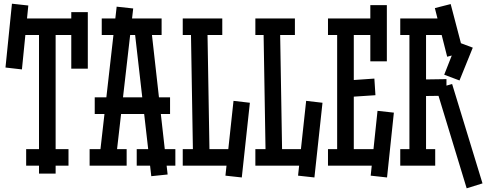

<svg xmlns="http://www.w3.org/2000/svg" viewBox="-20 -900 2641 1043"><path d="M191.9 43V-765.1H282.2V43ZM122.1 -89.8H352.1V0H122.1ZM75.2 -799.8H430.2V-710H75.2ZM367.2 -526.9V-834H457V-526.9ZM9.8 -533.2 44.9 -879.9 133.8 -870.1 99.1 -522.9Z M494.6 -371.1H903.8V-280.8H494.6ZM520 -39.1 613.8 -863.8 703.6 -854 608.9 -28.8ZM890.6 47.9 801.8 57.1 706.5 -775.9 796.9 -786.1ZM532.7 -799.8H857.9V-710H532.7ZM466.8 -89.8H668V0H466.8ZM722.7 -89.8H932.6V0H722.7Z M1028.8 -34.2 1016.6 -764.2 1106.4 -766.1 1118.7 -36.1ZM972.7 -89.8H1262.7V0H972.7ZM972.7 -799.8H1187.5V-710H972.7ZM1204.6 54.2 1248.5 -352.1 1337.4 -341.8 1293.5 64Z M1423.3 -34.2 1411.1 -764.2 1501 -766.1 1513.2 -36.1ZM1367.2 -89.8H1657.2V0H1367.2ZM1367.2 -799.8H1582V-710H1367.2ZM1599.1 54.2 1643.1 -352.1 1731.9 -341.8 1688 64Z M1811.5 -35.2V-765.1H1901.9V-35.2ZM1761.7 -89.8H2051.8V0H1761.7ZM1761.7 -799.8H2045.9V-710H1761.7ZM1991.7 -566.9V-872.1H2081.5V-566.9ZM1993.7 54.2 2030.8 -297.9 2119.6 -288.1 2082.5 64ZM1851.6 -461.9 2013.7 -473.1 2019.5 -382.8 1857.9 -372.1Z M2204.1 -35.2V-765.1H2294.4V-35.2ZM2154.3 -89.8H2344.2V0H2154.3ZM2154.3 -799.8H2413.1V-710H2154.3ZM2247.1 -467.8 2405.3 -470.2V-379.9L2247.1 -377.9ZM2393.1 -494.1 2463.4 -672.9 2548.3 -641.1 2476.1 -462.9ZM2350.1 -418.9 2436 -443.8 2601.1 96.2 2515.1 123ZM2342.3 -856 2428.2 -877.9 2497.1 -615.2 2409.2 -591.8Z"/></svg>

Font: Opir
Style: Regular
Weight: 400
Designer: Maksym Kobuzan
Version: Version 1.000;FEAKit 1.0